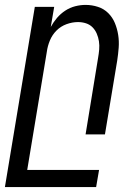

<svg xmlns="http://www.w3.org/2000/svg" viewBox="-48 -548 568 783"><path d="M-28 215 94 -520H173L159 -438Q170 -458 184.5 -475Q199 -492 218 -504.5Q237 -517 258.5 -522.5Q280 -528 301 -528Q327 -528 351.5 -520Q376 -512 393.5 -494.5Q411 -477 420.5 -454Q430 -431 434 -405.5Q438 -380 436 -353.5Q434 -327 430 -301L380 0H301L352 -312Q355 -329 356.5 -346Q358 -363 355.5 -379.5Q353 -396 346.5 -411Q340 -426 329 -437Q318 -448 302.5 -453Q287 -458 270 -458Q247 -458 223.5 -449.5Q200 -441 182.5 -423.5Q165 -406 155.5 -383Q146 -360 143 -337L63 145H356L344 215Z"/></svg>

Font: Iosevka Oblique
Style: Regular
Weight: 400
Italic angle: -9°
Monospace: yes
Designer: Belleve Invis
Foundry: Belleve Invis
Version: Version 32.5.0; ttfautohint (v1.8.4)